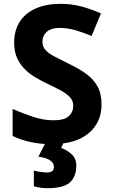

<svg xmlns="http://www.w3.org/2000/svg" viewBox="-20 -744 591 1004"><path d="M511 -198Q511 -103 442.5 -46.5Q374 10 248 10Q193 10 141.5 -1Q90 -12 46 -33V-174Q97 -152 151.5 -133.5Q206 -115 260 -115Q316 -115 339.5 -136.5Q363 -158 363 -191Q363 -218 344.5 -237Q326 -256 295 -272.5Q264 -289 224 -308Q199 -320 170 -336.5Q141 -353 114.5 -377.5Q88 -402 71 -437Q54 -472 54 -521Q54 -585 83.5 -630.5Q113 -676 167.5 -700Q222 -724 296 -724Q352 -724 402.5 -711Q453 -698 508 -674L459 -556Q410 -576 371 -587Q332 -598 291 -598Q248 -598 225 -578Q202 -558 202 -526Q202 -501 217 -483.5Q232 -466 262 -450Q292 -434 337 -412Q392 -386 430.5 -358Q469 -330 490 -292Q511 -254 511 -198ZM379 122Q379 178 346.5 209Q314 240 228 240Q206 240 188.5 237Q171 234 157 230V148Q171 152 191.5 155Q212 158 227 158Q241 158 251.5 151.5Q262 145 262 128Q262 110 244 96Q226 82 181 75L219 0H313L300 30Q330 40 354.5 62.5Q379 85 379 122Z"/></svg>

Font: Noto Sans Sundanese
Style: Regular
Weight: 400
Designer: Monotype Design Team (Regular), Sérgio L. Martins (other weights)
Foundry: Monotype Imaging Inc.
Version: Version 2.003